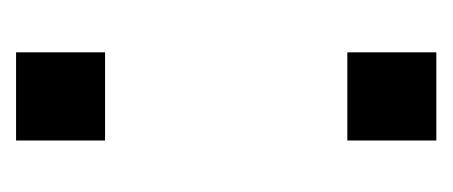

<svg xmlns="http://www.w3.org/2000/svg" viewBox="-178 -372 550 233"><g transform="rotate(90 96.5 -255.0)"><path d="M43 -402V-510H150V-402ZM43 0V-108H150V0Z"/></g></svg>

Font: Saira UltraCondensed
Style: Bold
Weight: 700
Width: 1
Designer: Hector Gatti with collaboration of the Omnibus-Type team
Foundry: Omnibus-Type
Version: Version 1.101